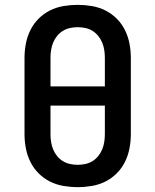

<svg xmlns="http://www.w3.org/2000/svg" viewBox="-20 -763 640 791"><path d="M300 8Q271 8 241.5 3Q212 -2 186 -15Q160 -28 139 -49Q118 -70 105 -96.5Q92 -123 86.5 -152Q81 -181 81 -210V-525Q81 -554 86.5 -583Q92 -612 105 -638.5Q118 -665 139 -686Q160 -707 186 -720Q212 -733 241.5 -738Q271 -743 300 -743Q329 -743 358.5 -738Q388 -733 414 -720Q440 -707 461 -686Q482 -665 495 -638.5Q508 -612 513.5 -583Q519 -554 519 -525V-210Q519 -181 513.5 -152Q508 -123 495 -96.5Q482 -70 461 -49Q440 -28 414 -15Q388 -2 358.5 3Q329 8 300 8ZM412 -407V-525Q412 -541 409.5 -557Q407 -573 401 -587.5Q395 -602 385 -614.5Q375 -627 361.5 -635.5Q348 -644 332 -647.5Q316 -651 300 -651Q284 -651 268 -647.5Q252 -644 238.5 -635.5Q225 -627 215 -614.5Q205 -602 199 -587.5Q193 -573 190.5 -557Q188 -541 188 -525V-407ZM300 -84Q316 -84 332 -87.5Q348 -91 361.5 -99.5Q375 -108 385 -120.5Q395 -133 401 -147.5Q407 -162 409.5 -178Q412 -194 412 -210V-328H188V-210Q188 -194 190.5 -178Q193 -162 199 -147.5Q205 -133 215 -120.5Q225 -108 238.5 -99.5Q252 -91 268 -87.5Q284 -84 300 -84Z"/></svg>

Font: Iosevka Etoile Semibold
Style: Regular
Weight: 600
Designer: Belleve Invis
Foundry: Belleve Invis
Version: Version 22.1.2; ttfautohint (v1.8.4)